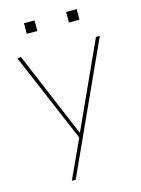

<svg xmlns="http://www.w3.org/2000/svg" viewBox="-133 -770 778 1056"><g transform="rotate(-15 256.0 -242.5)"><path d="M141 210 242 -9 26 -518 47 -520 251 -35H253L474 -520H496L163 210ZM351 -635V-695H411V-635ZM111 -635V-695H171V-635Z"/></g></svg>

Font: M PLUS 1 Thin Thin
Style: Regular
Weight: 250
Version: Version 1.001